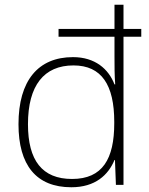

<svg xmlns="http://www.w3.org/2000/svg" viewBox="-20 -780 629 810"><path d="M281 10C382 10 437 -42 463 -105H465L469 0H501V-625H576V-658H501V-760H463V-658H227V-625H463V-543C463 -505 463 -463 466 -424H463C438 -489 381 -539 288 -539C141 -539 58 -440 58 -256C58 -83 133 10 281 10ZM284 -25C158 -25 98 -103 98 -256C98 -420 166 -504 290 -504C409 -504 462 -421 462 -266V-260C462 -110 413 -25 284 -25Z"/></svg>

Font: Noto Sans Gurmukhi ExtraLight
Style: Regular
Weight: 200
Designer: Jelle Bosma - Monotype Design Team
Foundry: Monotype Imaging Inc.
Version: Version 2.004